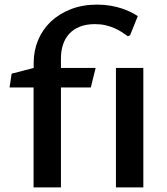

<svg xmlns="http://www.w3.org/2000/svg" viewBox="-20 -812 723 832"><path d="M125.5 -433.1H21.5L30.3 -492.7L126 -517.6V-540Q126 -592.8 145.3 -638.7Q164.6 -684.6 200.4 -718.5Q236.3 -752.4 287.1 -772.2Q337.9 -792 400.9 -792Q431.6 -792 458.5 -787.4Q485.4 -782.7 507.6 -775.4Q529.8 -768.1 547.1 -759.3Q564.5 -750.5 577.1 -742.2L543.9 -659.7L534.2 -654.8Q521.5 -664.1 507.1 -673.3Q492.7 -682.6 475.3 -690.2Q458 -697.8 437.3 -702.6Q416.5 -707.5 391.6 -707.5Q353.5 -707.5 325.7 -696.3Q297.9 -685.1 279.8 -665.3Q261.7 -645.5 252.9 -618.4Q244.1 -591.3 244.1 -559.6V-517.6H394.5L373.5 -433.1H244.1V0H125.5ZM482.4 -517.6H601.1V0H482.4Z"/></svg>

Font: Proza Libre
Style: Medium
Weight: 500
Designer: Jasper de Waard
Foundry: Jasper de Waard
Version: Version 1.000; ttfautohint (v1.4.1.8-43bc)